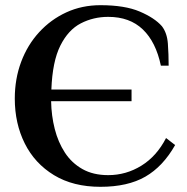

<svg xmlns="http://www.w3.org/2000/svg" viewBox="-20 -700 719 740"><path d="M367 20Q262 20 188 -25Q114 -70 75.5 -147Q37 -224 37 -320Q37 -396 61.5 -461.5Q86 -527 131 -576Q176 -625 236 -652.5Q296 -680 367 -680Q461 -680 518.5 -655.5Q576 -631 604 -599Q624 -573 627 -532Q630 -491 630 -447H600Q581 -538 530.5 -586.5Q480 -635 397 -635Q340 -635 291.5 -610Q243 -585 212.5 -524Q182 -463 178 -355H487V-310H177Q178 -254 191 -203Q204 -152 230 -112Q256 -72 297.5 -48.5Q339 -25 397 -25Q466 -25 525 -61.5Q584 -98 620 -168L655 -141Q608 -58 540 -19Q472 20 367 20Z"/></svg>

Font: El Messiri
Style: Regular
Weight: 400
Designer: Mohamed Gaber
Foundry: Kief Type Foundry
Version: Version 2.020